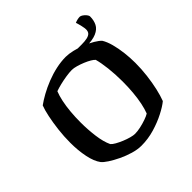

<svg xmlns="http://www.w3.org/2000/svg" viewBox="-211 -1010 1187 1187"><g transform="rotate(-45 382.0 -417.0)"><path d="M364 0Q330 0 291 -11.5Q252 -23 215.5 -40.5Q179 -58 151.5 -76Q124 -94 113 -108Q89 -140 77 -198Q65 -256 65 -324Q65 -380 71.5 -434.5Q78 -489 87.5 -534.5Q97 -580 108 -608Q134 -627 170 -647Q206 -667 249 -684Q292 -701 336 -710.5Q380 -720 421 -720Q447 -720 481 -712Q515 -704 549 -690.5Q583 -677 610 -661Q637 -645 651 -630Q667 -604 677.5 -565Q688 -526 693.5 -480.5Q699 -435 699 -389Q699 -335 692.5 -281.5Q686 -228 675.5 -182Q665 -136 652 -102Q627 -81 580.5 -57Q534 -33 478 -16.5Q422 0 364 0ZM387 -80Q409 -80 436.5 -86Q464 -92 489.5 -101Q515 -110 527 -118Q538 -146 546 -184.5Q554 -223 558 -269Q562 -315 562 -363Q562 -427 555.5 -483Q549 -539 539 -575Q533 -583 515.5 -593.5Q498 -604 475 -613.5Q452 -623 429 -629.5Q406 -636 390 -636Q369 -636 339.5 -631.5Q310 -627 281.5 -620Q253 -613 234 -606Q223 -579 215 -541.5Q207 -504 203 -459.5Q199 -415 199 -368Q199 -306 207 -245Q215 -184 234 -144Q242 -134 261.5 -123Q281 -112 305 -102Q329 -92 351.5 -86Q374 -80 387 -80ZM507 -680V-704H544Q573 -704 592.5 -708.5Q612 -713 621 -723Q630 -733 630 -751Q630 -762 625 -784Q620 -806 614 -824Q625 -829 636.5 -831.5Q648 -834 657 -834Q665 -834 676 -826.5Q687 -819 695.5 -808.5Q704 -798 704 -789Q704 -756 691 -730Q678 -704 644.5 -689.5Q611 -675 551 -675Q543 -675 530.5 -676Q518 -677 507 -680Z"/></g></svg>

Font: Texturina 12pt SemiBold
Style: Regular
Weight: 600
Designer: Guillermo Torres Carreño
Foundry: Omnibus-Type
Version: Version 1.002